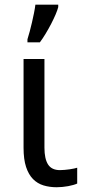

<svg xmlns="http://www.w3.org/2000/svg" viewBox="-20 -786 367 816"><path d="M168.9 -535.2V-158.2Q168.9 -110.8 184.3 -86.9Q199.7 -63 234.9 -63Q243.7 -63 254.6 -64Q265.6 -64.9 275.9 -66.4Q286.1 -67.9 294.9 -69.8Q303.7 -71.8 308.1 -73.2V-5.9Q301.8 -2.9 291.7 0Q281.7 2.9 270 5.1Q258.3 7.3 245.6 8.5Q232.9 9.8 221.2 9.8Q190.9 9.8 165 2Q139.2 -5.9 120.4 -24.9Q101.6 -43.9 90.8 -76.4Q80.1 -108.9 80.1 -158.2V-535.2ZM96.7 -619.1Q101.6 -633.8 106.4 -652.6Q111.3 -671.4 116 -691.2Q120.6 -710.9 124.5 -730.5Q128.4 -750 130.4 -766.1H227.5V-755.9Q224.6 -744.1 216.6 -725.1Q208.5 -706.1 197.5 -684.8Q186.5 -663.6 173.8 -642.6Q161.1 -621.6 149.4 -606H96.7Z"/></svg>

Font: Droid Sans
Style: Regular
Weight: 400
Foundry: Ascender Corporation
Version: Version 1.00 build 114